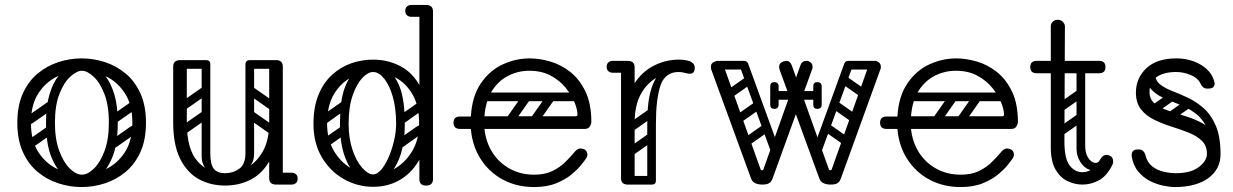

<svg xmlns="http://www.w3.org/2000/svg" viewBox="-20 -746 4983 776"><path d="M310 10Q262 10 216 -5Q170 -20 132.5 -51Q95 -82 72.5 -131.5Q50 -181 50 -250Q50 -319 72.5 -368.5Q95 -418 132.5 -449Q170 -480 216 -495Q262 -510 310 -510Q358 -510 404 -495Q450 -480 487.5 -449Q525 -418 547.5 -368.5Q570 -319 570 -250Q570 -181 547.5 -131.5Q525 -82 487.5 -51Q450 -20 404 -5Q358 10 310 10ZM310 -40Q360 -40 407 -62Q454 -84 484.5 -130.5Q515 -177 515 -250Q515 -323 484.5 -369.5Q454 -416 407 -438Q360 -460 310 -460Q261 -460 213.5 -438Q166 -416 135.5 -369.5Q105 -323 105 -250Q105 -177 135.5 -130.5Q166 -84 213.5 -62Q261 -40 310 -40ZM311 -4Q280 -4 246 -29Q212 -54 189 -108Q166 -162 166 -250Q166 -318 180 -364.5Q194 -411 216 -438.5Q238 -466 263.5 -478Q289 -490 311 -490V-460Q291 -460 265 -437Q239 -414 220.5 -367.5Q202 -321 202 -250Q202 -183 219.5 -136Q237 -89 262.5 -64.5Q288 -40 311 -40ZM311 -4V-40Q334 -40 359.5 -64.5Q385 -89 402.5 -136Q420 -183 420 -250Q420 -321 401.5 -367.5Q383 -414 357.5 -437Q332 -460 311 -460V-490Q334 -490 359 -478Q384 -466 406 -438.5Q428 -411 442 -364.5Q456 -318 456 -250Q456 -162 433 -108Q410 -54 376.5 -29Q343 -4 311 -4ZM113 -249Q98 -238 89 -252Q85 -257 84.5 -264Q84 -271 92 -277L169 -331Q184 -341 194 -327Q198 -321 197.5 -314.5Q197 -308 190 -303ZM115 -152Q100 -141 91 -155Q87 -160 86.5 -167Q86 -174 94 -180L171 -234Q186 -244 196 -230Q200 -224 199.5 -217.5Q199 -211 192 -206ZM449 -249Q434 -238 425 -252Q421 -257 420.5 -264Q420 -271 428 -277L505 -331Q520 -341 530 -327Q534 -321 533.5 -314.5Q533 -308 526 -303ZM451 -152Q436 -141 427 -155Q423 -160 422.5 -167Q422 -174 430 -180L507 -234Q522 -244 532 -230Q536 -224 535.5 -217.5Q535 -211 528 -206Z M890 4Q831 4 783.5 -22Q736 -48 708 -104.5Q680 -161 680 -251H735Q735 -144 777.5 -95Q820 -46 890 -46Q936 -46 976.5 -67.5Q1017 -89 1042.5 -134.5Q1068 -180 1068 -251H1103Q1103 -161 1074 -104.5Q1045 -48 997 -22Q949 4 890 4ZM708 -225Q680 -225 680 -251V-477Q680 -503 708 -503Q735 -503 735 -477V-251Q735 -225 708 -225ZM1096 0Q1068 0 1068 -26V-477Q1068 -503 1096 -503Q1123 -503 1123 -477V-26Q1123 0 1096 0ZM1073 -24Q1073 -29 1076 -34Q1079 -39 1083 -43Q1085 -45 1090.5 -46.5Q1096 -48 1107 -48H1158Q1170 -48 1177 -41Q1183 -36 1183 -24Q1183 -13 1177 -7Q1170 0 1158 0H1107Q1086 0 1082 -7Q1075 -11 1073 -24ZM813 -503Q830 -503 830 -486V-124Q830 -107 813 -107Q795 -107 795 -123V-485Q795 -503 813 -503ZM890 -46Q922 -46 947 -64Q972 -82 972 -127V-222H1007V-124Q1007 -94 989 -72.5Q971 -51 941.5 -39Q912 -27 879 -27ZM890 -46 900 -27Q851 -27 823 -52Q795 -77 795 -114V-222H830V-127Q830 -82 844 -64Q858 -46 890 -46ZM1112 -486Q1112 -468 1094 -468H991Q973 -468 973 -486Q973 -503 992 -503H1095Q1112 -503 1112 -486ZM828 -486Q828 -468 810 -468H707Q689 -468 689 -486Q689 -503 708 -503H811Q828 -503 828 -486ZM1097 -305Q1087 -292 1074 -301L980 -367Q966 -376 977 -392Q987 -405 1000 -396L1094 -330Q1099 -326 1100.5 -319.5Q1102 -313 1097 -305ZM1097 -207Q1087 -194 1074 -203L980 -269Q966 -278 977 -294Q987 -307 1000 -298L1094 -232Q1099 -228 1100.5 -221.5Q1102 -215 1097 -207ZM990 -503Q1007 -503 1007 -486V-154Q1007 -137 990 -137Q972 -137 972 -153V-485Q972 -503 990 -503ZM1086 -503Q1103 -503 1103 -486V-154Q1103 -137 1086 -137Q1068 -137 1068 -153V-485Q1068 -503 1086 -503ZM737 -308Q722 -297 713 -311Q709 -316 708.5 -323Q708 -330 716 -336L793 -390Q808 -400 818 -386Q822 -380 821.5 -373.5Q821 -367 814 -362ZM737 -210Q722 -199 713 -213Q709 -218 708.5 -225Q708 -232 716 -238L793 -292Q808 -302 818 -288Q822 -282 821.5 -275.5Q821 -269 814 -264Z M1488 9Q1425 9 1370 -22Q1315 -53 1281 -110Q1247 -167 1247 -245Q1247 -314 1267.5 -363.5Q1288 -413 1323 -444.5Q1358 -476 1400.5 -490.5Q1443 -505 1488 -505Q1548 -505 1598.5 -478.5Q1649 -452 1679 -395Q1709 -338 1709 -245Q1709 -167 1680 -110Q1651 -53 1601.5 -22Q1552 9 1488 9ZM1488 -41Q1537 -41 1579 -66.5Q1621 -92 1647.5 -138Q1674 -184 1674 -246Q1674 -319 1647 -365Q1620 -411 1577.5 -433Q1535 -455 1488 -455Q1442 -455 1399.5 -433Q1357 -411 1329.5 -365Q1302 -319 1302 -246Q1302 -184 1328.5 -138Q1355 -92 1397.5 -66.5Q1440 -41 1488 -41ZM1702 4Q1675 4 1675 -22V-700Q1675 -726 1702 -726Q1730 -726 1730 -700V-22Q1730 4 1702 4ZM1584 -157Q1575 -171 1588 -181L1665 -235Q1680 -245 1689 -231Q1700 -216 1686 -207L1609 -152Q1604 -148 1596.5 -149Q1589 -150 1584 -157ZM1591 -255Q1582 -269 1595 -279L1672 -333Q1687 -343 1696 -329Q1707 -314 1693 -305L1616 -250Q1611 -246 1603.5 -247Q1596 -248 1591 -255ZM1278 -157Q1268 -172 1282 -181L1359 -235Q1374 -245 1383 -231Q1394 -216 1380 -207L1303 -152Q1297 -148 1290 -149Q1283 -150 1278 -157ZM1278 -255Q1268 -270 1282 -279L1359 -333Q1374 -343 1383 -329Q1394 -314 1380 -305L1303 -250Q1297 -246 1290 -247Q1283 -248 1278 -255ZM1485 -7Q1451 -9 1421 -36.5Q1391 -64 1372.5 -116.5Q1354 -169 1354 -245Q1354 -338 1372.5 -389Q1391 -440 1421 -460.5Q1451 -481 1485 -481L1488 -455Q1467 -455 1444 -430.5Q1421 -406 1405 -359.5Q1389 -313 1389 -246Q1389 -186 1405 -139.5Q1421 -93 1444.5 -67Q1468 -41 1488 -41ZM1485 -7 1488 -41Q1504 -41 1520.5 -60Q1537 -79 1550.5 -110Q1564 -141 1572.5 -177Q1581 -213 1581 -246Q1581 -308 1567.5 -355Q1554 -402 1532.5 -428.5Q1511 -455 1488 -455L1485 -481Q1519 -481 1549 -460.5Q1579 -440 1597.5 -389Q1616 -338 1616 -245Q1616 -169 1597.5 -116.5Q1579 -64 1549 -36.5Q1519 -9 1485 -7ZM1728 -702Q1726 -689 1719 -685Q1715 -678 1694 -678H1643Q1631 -678 1624 -685Q1618 -691 1618 -702Q1618 -713 1624 -719Q1631 -726 1643 -726H1694Q1705 -726 1711 -724.5Q1717 -723 1718 -721Q1722 -717 1725 -712Q1728 -707 1728 -702Z M2139 10Q2069 10 2013.5 -19.5Q1958 -49 1923.5 -102Q1889 -155 1883 -225H1839Q1813 -225 1813 -250Q1813 -275 1839 -275H1883Q1888 -358 1924 -410Q1960 -462 2012.5 -486Q2065 -510 2121 -510Q2160 -510 2203.5 -497.5Q2247 -485 2284.5 -455.5Q2322 -426 2346 -376.5Q2370 -327 2370 -253Q2370 -245 2364 -235Q2358 -225 2344 -225H1938Q1944 -170 1971 -128.5Q1998 -87 2041.5 -63.5Q2085 -40 2139 -40Q2182 -40 2212 -54.5Q2242 -69 2263 -89.5Q2284 -110 2300 -129Q2306 -137 2312.5 -141.5Q2319 -146 2326 -146Q2330 -146 2335.5 -144.5Q2341 -143 2344 -141Q2354 -134 2354 -120Q2354 -114 2349 -106Q2344 -98 2326 -76Q2314 -61 2290 -41Q2266 -21 2228.5 -5.5Q2191 10 2139 10ZM1938 -276H2306Q2314 -276 2314 -283Q2314 -303 2302 -332.5Q2290 -362 2266 -391.5Q2242 -421 2205.5 -440.5Q2169 -460 2119 -460Q2075 -460 2035.5 -440.5Q1996 -421 1969.5 -380.5Q1943 -340 1938 -276ZM2224 -372H2327V-337H2224ZM2118 -366Q2131 -356 2122 -343L2056 -249Q2047 -235 2031 -246Q2018 -256 2027 -269L2093 -363Q2097 -368 2104 -369.5Q2111 -371 2118 -366ZM2216 -366Q2229 -356 2220 -343L2154 -249Q2145 -235 2129 -246Q2116 -256 2125 -269L2191 -363Q2195 -368 2202 -369.5Q2209 -371 2216 -366ZM1920 -259Q1920 -276 1937 -276H2269Q2286 -276 2286 -259Q2286 -241 2270 -241H1938Q1920 -241 1920 -259ZM1920 -355Q1920 -372 1937 -372H2269Q2286 -372 2286 -355Q2286 -337 2270 -337H1938Q1920 -337 1920 -355Z M2502 -240Q2502 -331 2533 -389.5Q2564 -448 2615 -476.5Q2666 -505 2724 -505Q2745 -505 2763 -500Q2774 -497 2781 -490Q2788 -483 2788 -472Q2788 -448 2768 -448Q2761 -448 2748 -451.5Q2735 -455 2723 -455Q2677 -455 2636.5 -433.5Q2596 -412 2570.5 -366.5Q2545 -321 2545 -249ZM2517 0Q2490 0 2490 -26V-474Q2490 -500 2517 -500Q2545 -500 2545 -474V-26Q2545 0 2517 0ZM2542 -476Q2542 -470 2538.5 -465.5Q2535 -461 2533 -459Q2530 -456 2524.5 -454Q2519 -452 2508 -452H2457Q2445 -452 2438 -459Q2432 -465 2432 -476Q2432 -487 2438 -493Q2445 -500 2457 -500H2508Q2519 -500 2525 -498.5Q2531 -497 2532 -495Q2536 -491 2539 -486Q2542 -481 2542 -476ZM2612 0Q2596 0 2596 -16V-245Q2596 -338 2613 -389Q2630 -440 2658 -460.5Q2686 -481 2720 -481L2723 -455Q2668 -455 2649.5 -400.5Q2631 -346 2631 -246V-16Q2631 0 2615 0ZM2499 -17Q2499 -35 2517 -35H2613Q2631 -35 2631 -17Q2631 0 2612 0H2516Q2499 0 2499 -17ZM2545 -221Q2530 -210 2521 -224Q2517 -229 2516.5 -236Q2516 -243 2524 -249L2601 -303Q2616 -313 2626 -299Q2630 -293 2629.5 -286.5Q2629 -280 2622 -275ZM2543 -122Q2528 -111 2519 -125Q2515 -130 2514.5 -137Q2514 -144 2522 -150L2599 -204Q2614 -214 2624 -200Q2628 -194 2627.5 -187.5Q2627 -181 2620 -176Z M3061 0Q3045 0 3032.5 -5.5Q3020 -11 3015 -26L2855 -464Q2854 -467 2853.5 -470Q2853 -473 2853 -476Q2853 -492 2871 -498Q2879 -500 2882 -500Q2897 -500 2904 -482L3054 -62Q3055 -58 3060 -58Q3065 -58 3066 -63L3215 -482Q3221 -500 3238 -500Q3240 -500 3243 -500Q3246 -500 3249 -498Q3264 -492 3264 -477Q3264 -475 3264 -471.5Q3264 -468 3262 -465L3103 -26Q3098 -11 3088.5 -5.5Q3079 0 3061 0ZM3337 0Q3321 0 3308.5 -5.5Q3296 -11 3291 -26L3131 -464Q3130 -467 3129.5 -470Q3129 -473 3129 -476Q3129 -492 3147 -498Q3155 -500 3158 -500Q3173 -500 3180 -482L3330 -62Q3331 -58 3336 -58Q3341 -58 3342 -63L3491 -482Q3497 -500 3514 -500Q3516 -500 3519 -500Q3522 -500 3525 -498Q3540 -492 3540 -477Q3540 -475 3540 -471.5Q3540 -468 3538 -465L3379 -26Q3374 -11 3364.5 -5.5Q3355 0 3337 0ZM2864 -482Q2864 -500 2882 -500H2986Q3004 -500 3004 -482Q3004 -465 2985 -465H2881Q2864 -465 2864 -482ZM3120 -116Q3104 -111 3098 -127L2971 -475Q2964 -492 2977 -496Q2998 -504 3004 -488L3131 -139Q3133 -132 3131 -125.5Q3129 -119 3120 -116ZM3532 -482Q3532 -465 3515 -465H3411Q3392 -465 3392 -482Q3392 -500 3410 -500H3514Q3532 -500 3532 -482ZM3276 -116Q3267 -119 3265 -125.5Q3263 -132 3265 -139L3392 -488Q3398 -504 3419 -496Q3432 -492 3425 -475L3298 -127Q3292 -111 3276 -116ZM3289 -360Q3289 -343 3272 -343H3118Q3101 -343 3101 -360Q3101 -378 3117 -378H3271Q3289 -378 3289 -360ZM3267 -323V-357Q3267 -366 3271 -370Q3275 -374 3284 -374Q3294 -374 3298 -370Q3301 -367 3301 -358V-324Q3301 -306 3283 -306Q3267 -306 3267 -323ZM3301 -396V-362Q3301 -353 3298 -350Q3294 -346 3284 -346Q3275 -346 3271 -350Q3267 -354 3267 -363V-397Q3267 -414 3283 -414Q3301 -414 3301 -396ZM3093 -323V-357Q3093 -366 3097 -370Q3101 -374 3110 -374Q3115 -374 3118.5 -373Q3122 -372 3124 -370Q3127 -367 3127 -358V-324Q3127 -306 3109 -306Q3093 -306 3093 -323ZM3127 -396V-362Q3127 -353 3124 -350Q3122 -348 3118.5 -347Q3115 -346 3110 -346Q3101 -346 3097 -350Q3093 -354 3093 -363V-397Q3093 -414 3109 -414Q3127 -414 3127 -396ZM2938 -352Q2923 -341 2914 -355Q2910 -360 2909.5 -367Q2909 -374 2917 -380L2994 -434Q3009 -444 3019 -430Q3023 -424 3022.5 -417.5Q3022 -411 3015 -406ZM2976 -252Q2961 -241 2952 -255Q2948 -260 2947.5 -267Q2947 -274 2955 -280L3032 -334Q3047 -344 3057 -330Q3061 -324 3060.5 -317.5Q3060 -311 3053 -306ZM3006 -158Q2991 -147 2982 -161Q2978 -166 2977.5 -173Q2977 -180 2985 -186L3062 -240Q3077 -250 3087 -236Q3091 -230 3090.5 -223.5Q3090 -217 3083 -212ZM3462 -352 3385 -406Q3378 -411 3377.5 -417.5Q3377 -424 3381 -430Q3391 -444 3406 -434L3483 -380Q3491 -374 3490.5 -367Q3490 -360 3486 -355Q3477 -341 3462 -352ZM3424 -252 3347 -306Q3340 -311 3339.5 -317.5Q3339 -324 3343 -330Q3353 -344 3368 -334L3445 -280Q3453 -274 3452.5 -267Q3452 -260 3448 -255Q3439 -241 3424 -252ZM3394 -158 3317 -212Q3310 -217 3309.5 -223.5Q3309 -230 3313 -236Q3323 -250 3338 -240L3415 -186Q3423 -180 3422.5 -173Q3422 -166 3418 -161Q3409 -147 3394 -158Z M3863 10Q3793 10 3737.5 -19.5Q3682 -49 3647.5 -102Q3613 -155 3607 -225H3563Q3537 -225 3537 -250Q3537 -275 3563 -275H3607Q3612 -358 3648 -410Q3684 -462 3736.5 -486Q3789 -510 3845 -510Q3884 -510 3927.5 -497.5Q3971 -485 4008.5 -455.5Q4046 -426 4070 -376.5Q4094 -327 4094 -253Q4094 -245 4088 -235Q4082 -225 4068 -225H3662Q3668 -170 3695 -128.5Q3722 -87 3765.5 -63.5Q3809 -40 3863 -40Q3906 -40 3936 -54.5Q3966 -69 3987 -89.5Q4008 -110 4024 -129Q4030 -137 4036.5 -141.5Q4043 -146 4050 -146Q4054 -146 4059.5 -144.5Q4065 -143 4068 -141Q4078 -134 4078 -120Q4078 -114 4073 -106Q4068 -98 4050 -76Q4038 -61 4014 -41Q3990 -21 3952.5 -5.5Q3915 10 3863 10ZM3662 -276H4030Q4038 -276 4038 -283Q4038 -303 4026 -332.5Q4014 -362 3990 -391.5Q3966 -421 3929.5 -440.5Q3893 -460 3843 -460Q3799 -460 3759.5 -440.5Q3720 -421 3693.5 -380.5Q3667 -340 3662 -276ZM3948 -372H4051V-337H3948ZM3842 -366Q3855 -356 3846 -343L3780 -249Q3771 -235 3755 -246Q3742 -256 3751 -269L3817 -363Q3821 -368 3828 -369.5Q3835 -371 3842 -366ZM3940 -366Q3953 -356 3944 -343L3878 -249Q3869 -235 3853 -246Q3840 -256 3849 -269L3915 -363Q3919 -368 3926 -369.5Q3933 -371 3940 -366ZM3644 -259Q3644 -276 3661 -276H3993Q4010 -276 4010 -259Q4010 -241 3994 -241H3662Q3644 -241 3644 -259ZM3644 -355Q3644 -372 3661 -372H3993Q4010 -372 4010 -355Q4010 -337 3994 -337H3662Q3644 -337 3644 -355Z M4355 0Q4324 0 4294.5 -14Q4265 -28 4246 -61Q4227 -94 4227 -150V-640Q4227 -650 4234.5 -658Q4242 -666 4256 -666Q4268 -666 4276 -657.5Q4284 -649 4284 -640Q4284 -572 4283.5 -516Q4283 -460 4283 -407.5Q4283 -355 4282.5 -299Q4282 -243 4282 -175Q4282 -105 4303 -77.5Q4324 -50 4355 -50Q4375 -50 4393.5 -62Q4412 -74 4425 -99Q4436 -120 4453 -120Q4457 -120 4463 -118Q4479 -112 4479 -93Q4479 -86 4476 -80Q4454 -35 4422 -17.5Q4390 0 4355 0ZM4170 -450Q4144 -450 4144 -475Q4144 -500 4170 -500H4422Q4448 -500 4448 -475Q4448 -450 4422 -450ZM4349 -485Q4366 -485 4366 -468V-154Q4366 -137 4349 -137Q4331 -137 4331 -153V-467Q4331 -485 4349 -485ZM4425 -99V-73Q4405 -52 4383 -60Q4361 -68 4346 -92Q4331 -116 4331 -144V-252H4366V-157Q4366 -127 4377.5 -109Q4389 -91 4403.5 -88Q4418 -85 4425 -99ZM4278 -299Q4263 -288 4254 -302Q4250 -307 4249.5 -314Q4249 -321 4257 -327L4334 -381Q4349 -391 4359 -377Q4363 -371 4362.5 -364.5Q4362 -358 4355 -353ZM4276 -200Q4261 -189 4252 -203Q4248 -208 4247.5 -215Q4247 -222 4255 -228L4332 -282Q4347 -292 4357 -278Q4361 -272 4360.5 -265.5Q4360 -259 4353 -254Z M4728 10Q4709 10 4682 4.5Q4655 -1 4628 -14.5Q4601 -28 4580.5 -52.5Q4560 -77 4554 -114Q4554 -116 4554 -117.5Q4554 -119 4554 -120Q4554 -142 4579 -142H4582Q4604 -142 4610 -117Q4617 -89 4637 -73.5Q4657 -58 4683 -52Q4709 -46 4732 -46Q4793 -46 4825.5 -71Q4858 -96 4858 -124Q4858 -157 4837.5 -177Q4817 -197 4784 -210Q4751 -223 4714.5 -234.5Q4678 -246 4645 -262Q4612 -278 4591.5 -304Q4571 -330 4571 -372Q4571 -430 4613 -470Q4655 -510 4734 -510Q4791 -510 4834.5 -483.5Q4878 -457 4888 -415Q4889 -413 4889 -408Q4889 -388 4864 -388H4859Q4848 -388 4842 -394Q4836 -400 4831 -410Q4821 -431 4792 -443Q4763 -455 4734 -455Q4683 -455 4654.5 -434.5Q4626 -414 4626 -374Q4626 -345 4646.5 -328Q4667 -311 4700 -299.5Q4733 -288 4769.5 -277Q4806 -266 4839 -248.5Q4872 -231 4892.5 -201.5Q4913 -172 4913 -123Q4913 -62 4863.5 -26Q4814 10 4728 10ZM4878 -123Q4878 -189 4859 -228Q4840 -267 4810 -289Q4780 -311 4746 -324Q4712 -337 4682 -350.5Q4652 -364 4633 -385Q4614 -406 4614 -445L4649 -447Q4649 -421 4668 -405.5Q4687 -390 4717 -378.5Q4747 -367 4781 -351Q4815 -335 4845 -308.5Q4875 -282 4894 -237.5Q4913 -193 4913 -123ZM4727 -363Q4733 -356 4731 -349.5Q4729 -343 4723 -339L4663 -297Q4648 -287 4637 -300Q4627 -313 4642 -325L4702 -367Q4716 -377 4727 -363ZM4798 -337Q4803 -330 4801.5 -323.5Q4800 -317 4793 -313L4733 -271Q4719 -261 4708 -274Q4697 -288 4713 -299L4773 -341Q4786 -351 4798 -337Z"/></svg>

Font: Agu Display Uzo
Style: Regular
Weight: 400
Designer: Oluwaseun Badejo
Version: Version 1.103